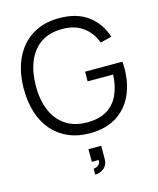

<svg xmlns="http://www.w3.org/2000/svg" viewBox="-143 -833 991 1207"><g transform="rotate(-15 352.5 -229.0)"><path d="M358.5 15Q282.5 15 221.5 -11.5Q160.5 -38 117.8 -87Q75 -136 52.5 -205.2Q30 -274.5 30 -360Q30 -473 69.2 -557.2Q108.5 -641.5 182 -688Q255.5 -734.5 358.5 -734.5Q473.5 -734.5 545.8 -680.8Q618 -627 646.5 -536.5L572.5 -518.5Q549 -584.5 495.2 -624Q441.5 -663.5 361.5 -663.5Q360.5 -663.5 359.5 -663.5Q276.5 -663.5 220.8 -625.5Q165 -587.5 136.8 -518.8Q108.5 -450 108 -360Q108 -358.5 108 -357Q108 -269 136 -201.2Q164 -133.5 220.5 -94.8Q277 -56 361.5 -55.5Q439 -55.5 489.5 -85.5Q540 -115.5 566.2 -171.5Q592.5 -227.5 596 -304H430V-367H673Q674.5 -355.5 674.8 -342.8Q675 -330 675 -324.5Q675 -227 640 -150.2Q605 -73.5 534.8 -29.2Q464.5 15 358.5 15ZM324.5 275V236Q330.5 236 341.5 232.5Q352.5 229 360.8 219.8Q369 210.5 369 195Q369 193.5 369 191.5H324.5V109H407.5V191.5Q407.5 233.5 381.5 254.2Q355.5 275 324.5 275Z"/></g></svg>

Font: Cns Manrope
Style: Regular
Weight: 400
Designer: Mikhail Sharanda
Foundry: Mikhail Sharanda
Version: Version 4.504